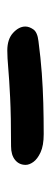

<svg xmlns="http://www.w3.org/2000/svg" viewBox="171 -932 139 521"><g transform="rotate(90 240.5 -671.5)"><path d="M117.2 -621.8Q86.2 -621.8 69.1 -637.6Q52 -653.4 52 -670.8Q52 -681.2 59.7 -692.4Q67.4 -703.6 91.8 -706.4Q137.4 -712.4 178.5 -715.4Q219.6 -718.4 260.3 -719.5Q301 -720.6 343.8 -720.6Q375 -720.6 393.3 -712.1Q411.6 -703.6 419.5 -692.5Q427.4 -681.4 427.4 -671.6Q427.4 -653.8 414 -642.9Q400.6 -632 376.8 -632Q294.8 -632 244.6 -629.5Q194.4 -627 165 -624.4Q135.6 -621.8 117.2 -621.8Z"/></g></svg>

Font: Shantell Sans Light
Style: Regular
Weight: 300
Designer: Stephen Nixon, Anya Danilova, Shantell Martin
Foundry: Arrow Type
Version: Version 1.011;[c5ecc13dd]